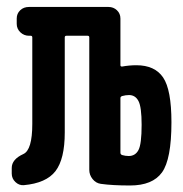

<svg xmlns="http://www.w3.org/2000/svg" viewBox="-20 -540 540 566"><path d="M335 -251V-89.8Q335 -85 339.8 -83Q349.6 -80.1 359.4 -80.1Q378.9 -80.1 388.2 -97.7Q397.5 -115.2 397.5 -171.9Q397.5 -224.6 388.2 -242.2Q378.9 -259.8 360.4 -259.8Q350.6 -259.8 339.8 -256.8Q335 -254.9 335 -251ZM49.8 5.9Q36.1 6.8 25.4 -3.4Q14.6 -13.7 14.6 -28.3V-44.9Q14.6 -70.3 48.8 -85.9Q75.2 -97.7 75.2 -174.8V-429.7Q75.2 -434.6 70.3 -434.6H65.4Q50.8 -434.6 40 -444.8Q29.3 -455.1 29.3 -469.7V-485.4Q29.3 -500 39.6 -509.8Q49.8 -519.5 65.4 -519.5H299.8Q314.5 -519.5 324.7 -509.8Q335 -500 335 -485.4V-347.7Q335 -343.8 339.8 -343.8Q361.3 -347.7 381.8 -347.7Q436.5 -347.7 460.9 -311.5Q485.4 -275.4 485.4 -179.7Q485.4 -70.3 457.5 -31.7Q429.7 6.8 363.3 6.8Q311.5 6.8 277.3 2Q262.7 0 252.9 -12.2Q243.2 -24.4 243.2 -39.1V-429.7Q243.2 -434.6 238.3 -434.6H175.8Q170.9 -434.6 170.9 -429.7V-149.4Q170.9 -71.3 143.6 -35.6Q116.2 0 49.8 5.9Z"/></svg>

Font: Rounded-L Mgen+ 1m medium
Style: Regular
Weight: 500
Designer: [Source Han Sans]
Ryoko NISHIZUKA  (kana & ideographs); Paul D. Hunt (Latin, Greek & Cyrillic); Wenlong ZHANG  (bopomofo
Version: Version 1.059.20150602